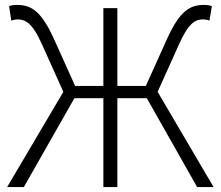

<svg xmlns="http://www.w3.org/2000/svg" viewBox="-20 -762 899 782"><path d="M9 0H77L283 -362H401V0H458V-362H578L783 0H850L622 -388L708 -579C749 -672 777 -683 809 -683C816 -683 826 -681 833 -678L843 -737C835 -740 823 -742 812 -742C754 -742 713 -719 661 -605L574 -412H458V-729H401V-412H286L199 -605C147 -719 106 -742 48 -742C36 -742 25 -740 17 -737L26 -678C34 -681 44 -683 50 -683C82 -683 111 -672 152 -579L238 -388Z"/></svg>

Font: Noto Sans HK Light
Style: Regular
Weight: 300
Designer: Ryoko NISHIZUKA 西塚涼子 (kana, bopomofo & ideographs); Paul D. Hunt (Latin, Greek & Cyrillic); Sandoll Communications 산돌커뮤니
Foundry: Adobe
Version: Version 2.004;hotconv 1.0.118;makeotfexe 2.5.65603